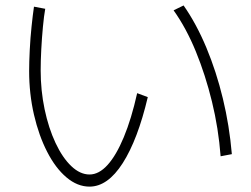

<svg xmlns="http://www.w3.org/2000/svg" viewBox="-20 -720 920 703"><path d="M86.7 -460Q86.7 -492.2 88.9 -536.7Q91.1 -581.1 95.6 -623.3Q100 -665.6 104.4 -695.6L145.6 -687.8Q141.1 -663.3 137.2 -622.2Q133.3 -581.1 131.1 -538.9Q128.9 -496.7 128.9 -462.2Q128.9 -388.9 143.3 -320Q157.8 -251.1 183.3 -196.7Q208.9 -142.2 241.1 -111.7Q273.3 -81.1 307.8 -81.1Q342.2 -81.1 373.9 -116.1Q405.6 -151.1 433.3 -217.8Q461.1 -284.4 482.2 -378.9L521.1 -364.4Q484.4 -208.9 429.4 -122.8Q374.4 -36.7 307.8 -36.7Q263.3 -36.7 223.3 -70.6Q183.3 -104.4 152.8 -163.9Q122.2 -223.3 104.4 -300Q86.7 -376.7 86.7 -460ZM787.8 -147.8Q780 -250 756.1 -347.8Q732.2 -445.6 697.2 -531.1Q662.2 -616.7 615.6 -682.2L652.2 -700Q698.9 -633.3 735.6 -545.6Q772.2 -457.8 796.1 -358.9Q820 -260 828.9 -155.6Z"/></svg>

Font: Paperlogy 2 ExtraLight
Style: Regular
Weight: 250
Designer: redesigned by Lee Juim, glyphs from Gmarket Sans & Montserrat
Foundry: PT&
Version: Version 1.001